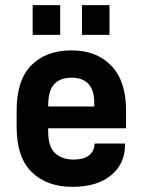

<svg xmlns="http://www.w3.org/2000/svg" viewBox="-20 -723 557 749"><path d="M168 -222.7V-209Q168 -151.4 194.3 -126Q221.7 -100.6 267.6 -100.6Q306.6 -100.6 326.2 -116.2Q347.7 -132.8 348.6 -160.2L349.6 -163.1H467.8V-158.2Q467.8 -84 413.1 -39.1Q358.4 5.9 262.7 5.9Q163.1 5.9 103.5 -51.8Q44.9 -109.4 44.9 -228.5V-292Q44.9 -410.2 101.6 -467.8Q159.2 -526.4 258.8 -526.4Q356.4 -526.4 414.1 -466.8Q471.7 -407.2 471.7 -292V-222.7ZM191.4 -394.5Q168 -370.1 168 -310.5V-307.6H347.7V-321.3Q347.7 -419.9 258.8 -419.9Q214.8 -419.9 191.4 -394.5ZM107.4 -703.1H214.8V-586.9H107.4ZM299.8 -703.1H407.2V-586.9H299.8Z"/></svg>

Font: DINish
Style: Bold
Weight: 700
Designer: Bert Driehuis
Foundry: Playbeing
Version: Version 3.008; git-95204e4c-release